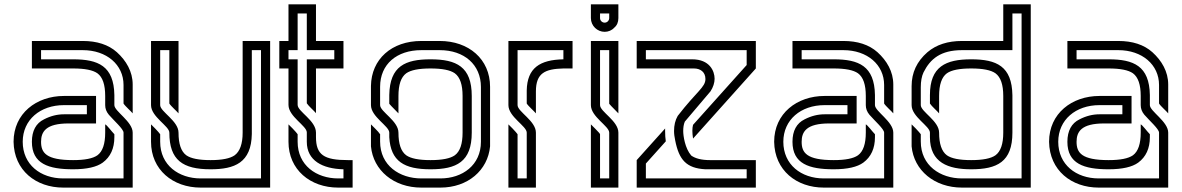

<svg xmlns="http://www.w3.org/2000/svg" viewBox="-20 -853 5373 873"><path d="M83.3 -208.3C83.3 -308.3 163 -375 270.8 -375H375V-333.3H270.8C240.6 -333.3 210.4 -326 180.2 -310.4C143.8 -292.7 125 -258.3 125 -208.3C125 -108.3 200.2 -83.3 312.5 -83.3C375 -83.3 419.8 -93.8 446.9 -113.5C482.3 -139.6 500 -178.1 500 -229.2V-242.7C487.2 -255.5 466.1 -284.9 458.3 -287.5V-250C458.3 -199 446.9 -164.6 422.9 -146.9C402.1 -132.3 365.6 -125 312.5 -125C189.6 -125 166.7 -158.3 166.7 -208.3C166.7 -254.4 188.7 -291.7 291.7 -291.7H416.7V-416.7H270.8C145.7 -416.7 41.7 -337.3 41.7 -208.3C43.7 -78.1 143.6 0 267.7 0H583.3V-250C583.3 -300.2 500 -347 500 -375V-420.8C497.8 -553.3 426.1 -583.3 312.5 -583.3H166.7V-625H356.2C465.1 -625 541.7 -558.6 541.7 -466.7V-382.3C548.8 -370.4 577.1 -345.9 583.3 -337.5V-468.8C583.3 -527.5 553.8 -577.3 511.5 -615.6C472.9 -650 420.8 -666.7 356.2 -666.7H125V-541.7H312.5C365.6 -541.7 402.1 -534.4 422.9 -519.8C446.9 -502.1 458.3 -467.7 458.3 -416.7V-375C458.3 -359.4 463.5 -344.8 475 -331.2C497.1 -305.5 541.7 -266.3 541.7 -250V-41.7H267.7C164.1 -41.7 83.3 -104.9 83.3 -208.3Z M708.3 -375V-625H750V-382.3C757.1 -370.4 785.4 -345.9 791.7 -337.5V-666.7H666.7V-375C666.7 -321.8 750 -279.8 750 -250C750 -125 810.7 -83.3 937.5 -83.3C1046.7 -83.3 1122.8 -112.9 1125 -243.8V-625H1166.7V-41.7H892.7C793.2 -41.7 708.3 -101.5 708.3 -208.3V-242.7C705.2 -247.9 696.9 -256.2 685.4 -268.8L666.7 -287.5V-208.3C666.7 -81.5 765.8 0 892.7 0H1208.3V-666.7H1083.3V-250C1083.3 -199 1070.8 -164.6 1046.9 -146.9C1026 -132.3 989.6 -125 937.5 -125C884.4 -125 847.9 -132.3 827.1 -146.9C803.1 -164.6 791.7 -199 791.7 -250C791.7 -303.2 708.3 -345.2 708.3 -375Z M1416.7 -338.5V-541.7H1541.7V-666.7H1416.7V-833.3H1291.7V-666.7H1250V-541.7H1291.7V-376C1291.7 -322.9 1375 -280.9 1375 -251V-208.3C1375 -122.7 1446.5 -85.4 1541.7 -83.3V-41.7H1517.7C1418.2 -41.7 1333.3 -101.5 1333.3 -208.3V-242.7C1330.2 -247.9 1321.9 -256.2 1310.4 -268.8L1291.7 -287.5V-208.3C1291.7 -81.5 1390.8 0 1517.7 0H1583.3V-125H1562.5C1452.5 -125 1416.7 -149 1416.7 -230.2V-250C1416.7 -305.3 1333.3 -345.7 1333.3 -376V-583.3H1291.7V-625H1333.3V-791.7H1375V-625H1500V-583.3H1375V-383.3C1382.1 -371.5 1410.4 -346.9 1416.7 -338.5Z M1666.7 -462.5V-375C1666.7 -321.8 1750 -279.8 1750 -250V-229.2C1756.3 -119.3 1817.9 -83.3 1937.5 -83.3C2055.1 -83.3 2125 -116.7 2125 -250V-416.7C2125 -550 2055.1 -583.3 1937.5 -583.3C1823.8 -583.3 1752.2 -553.3 1750 -420.8V-381.2C1757.2 -371.6 1788.1 -342.3 1791.7 -337.5V-416.7C1791.7 -467.7 1803.1 -502.1 1827.1 -519.8C1847.9 -534.4 1884.4 -541.7 1937.5 -541.7C1990.6 -541.7 2027.1 -534.4 2047.9 -519.8C2071.9 -502.1 2083.3 -467.7 2083.3 -416.7V-250C2083.3 -199 2071.9 -164.6 2047.9 -146.9C2027.1 -132.3 1990.6 -125 1937.5 -125C1884.4 -125 1847.9 -132.3 1827.1 -146.9C1803.1 -164.6 1791.7 -199 1791.7 -250C1791.7 -303.2 1708.3 -345.2 1708.3 -375V-458.3C1708.3 -561.5 1784.5 -625 1895.8 -625H1979.2C2090.8 -625 2166.7 -559.1 2166.7 -457.3V-208.3C2166.7 -102.2 2082.6 -41.7 1982.3 -41.7H1895.8C1797.2 -41.7 1708.3 -100 1708.3 -209.4V-242.7C1708.3 -243.8 1708.3 -243.8 1707.3 -243.8C1704.2 -249 1696.9 -257.3 1685.4 -268.8L1666.7 -287.5V-187.5C1677 -78.4 1770.6 0 1895.8 0H1982.3C2107.4 0 2198.1 -78.8 2208.3 -187.5V-458.3C2208.3 -584.3 2111.1 -666.7 1979.2 -666.7H1895.8C1760 -666.7 1668.6 -583.5 1666.7 -462.5Z M2375 -250V-41.7H2333.3V-242.7C2330.2 -247.9 2321.9 -256.2 2310.4 -268.8L2291.7 -287.5V0H2416.7V-250C2416.7 -303.2 2333.3 -345.2 2333.3 -375V-625H2541.7V-583.3C2434.9 -581.2 2376.9 -544.2 2375 -441.7V-382.3C2382.1 -370.4 2410.4 -345.9 2416.7 -337.5V-437.5C2416.7 -520.8 2458.2 -539.6 2541.7 -541.7H2583.3V-666.7H2291.7V-375C2291.7 -321.8 2375 -279.8 2375 -250Z M2729.2 -708.3C2745.8 -708.3 2761.5 -714.6 2772.9 -727.1C2785.4 -737.5 2791.7 -752.1 2791.7 -770.8V-833.3H2666.7V-770.8C2666.7 -735.3 2696.1 -708.3 2729.2 -708.3ZM2729.2 -750C2718.8 -750 2708.3 -758.4 2708.3 -770.8V-791.7H2750V-770.8C2750 -760.4 2741.6 -750 2729.2 -750ZM2750 -250V-41.7H2708.3V-242.7C2708.3 -244.8 2701 -253.1 2685.4 -268.8L2666.7 -287.5V0H2791.7V-250C2791.7 -303.2 2708.3 -345.2 2708.3 -375V-625H2750V-381.2C2757.2 -371.6 2788.1 -342.3 2791.7 -337.5V-666.7H2666.7V-375C2666.7 -321.8 2750 -279.8 2750 -250Z M3187.5 -493.8C3187.5 -456.2 3148.1 -438.2 3061.5 -326C3050 -306.2 3044.8 -283.3 3044.8 -257.3C3044.8 -243.8 3046.9 -229.2 3050 -214.6C3067.4 -125.8 3101.1 -87.9 3187.5 -83.3H3375V-41.7H2916.7V-109.4L3007.3 -210.4C3005.2 -224 3004.2 -239.6 3004.2 -256.2V-268.8L2875 -125V0H3416.7V-125H3208.3C3169.8 -125 3141.7 -132.3 3122.9 -145.8C3094.6 -178.5 3086.5 -235 3086.5 -257.3C3086.5 -272.9 3088.5 -287.5 3093.8 -300L3210.4 -437.5C3222.9 -456.3 3229.2 -477.1 3229.2 -494.8C3229.2 -530.2 3206.5 -583.3 3127.1 -583.3H2916.7V-625H3375V-557.3L3131.2 -285.4C3129.2 -278.1 3128.1 -268.8 3128.1 -258.3C3128.1 -247.9 3129.2 -236.5 3131.2 -222.9L3416.7 -541.7V-666.7H2875V-541.7H3135.4C3164.3 -541.7 3187.5 -525.7 3187.5 -493.8Z M3541.7 -208.3C3541.7 -308.3 3621.3 -375 3729.2 -375H3833.3V-333.3H3729.2C3699 -333.3 3668.8 -326 3638.5 -310.4C3602.1 -292.7 3583.3 -258.3 3583.3 -208.3C3583.3 -108.3 3658.6 -83.3 3770.8 -83.3C3833.3 -83.3 3878.1 -93.8 3905.2 -113.5C3940.6 -139.6 3958.3 -178.1 3958.3 -229.2V-242.7C3945.5 -255.5 3924.4 -284.9 3916.7 -287.5V-250C3916.7 -199 3905.2 -164.6 3881.2 -146.9C3860.4 -132.3 3824 -125 3770.8 -125C3647.9 -125 3625 -158.3 3625 -208.3C3625 -254.4 3647 -291.7 3750 -291.7H3875V-416.7H3729.2C3604 -416.7 3500 -337.3 3500 -208.3C3502.1 -78.1 3601.9 0 3726 0H4041.7V-250C4041.7 -300.2 3958.3 -347 3958.3 -375V-420.8C3956.2 -553.3 3884.4 -583.3 3770.8 -583.3H3625V-625H3814.6C3923.4 -625 4000 -558.6 4000 -466.7V-382.3C4007.1 -370.4 4035.4 -345.9 4041.7 -337.5V-468.8C4041.7 -527.5 4012.1 -577.3 3969.8 -615.6C3931.2 -650 3879.2 -666.7 3814.6 -666.7H3583.3V-541.7H3770.8C3824 -541.7 3860.4 -534.4 3881.2 -519.8C3905.2 -502.1 3916.7 -467.7 3916.7 -416.7V-375C3916.7 -359.4 3921.9 -344.8 3933.3 -331.2C3955.4 -305.5 4000 -266.3 4000 -250V-41.7H3726C3622.4 -41.7 3541.7 -104.9 3541.7 -208.3Z M4208.3 -250V-229.2C4208.3 -112.5 4292.4 -83.3 4395.8 -83.3C4513.5 -83.3 4583.3 -116.7 4583.3 -250V-419.8C4581.2 -552 4511.4 -583.3 4395.8 -583.3C4280.4 -583.3 4208.3 -550.8 4208.3 -420.8V-382.3C4215.5 -370.4 4243.7 -345.9 4250 -337.5V-416.7C4250 -467.7 4261.5 -502.1 4285.4 -519.8C4306.2 -534.4 4342.7 -541.7 4395.8 -541.7C4449 -541.7 4485.4 -534.4 4506.2 -519.8C4530.2 -502.1 4541.7 -467.7 4541.7 -416.7V-250C4541.7 -199 4530.2 -164.6 4506.2 -146.9C4485.4 -132.3 4449 -125 4395.8 -125C4342.7 -125 4306.2 -132.3 4285.4 -146.9C4261.5 -164.6 4250 -199 4250 -250C4250 -303.2 4166.7 -345.2 4166.7 -375V-456.3C4166.7 -483.3 4170.8 -506.3 4179.2 -524C4209.7 -585.1 4257.1 -625 4354.2 -625H4583.3V-791.7H4625V-41.7H4354.2C4255.5 -41.7 4166.7 -100 4166.7 -209.4V-242.7C4163.5 -247.9 4155.2 -256.2 4143.8 -268.8L4125 -287.5V-187.5C4135.3 -78.4 4228.9 0 4354.2 0H4666.7V-833.3H4541.7V-666.7H4354.2C4289.6 -666.7 4237.5 -650 4196.9 -615.6C4149 -574 4125 -522.9 4125 -461.5V-375C4125 -321.8 4208.3 -279.8 4208.3 -250Z M4791.7 -208.3C4791.7 -308.3 4871.3 -375 4979.2 -375H5083.3V-333.3H4979.2C4949 -333.3 4918.8 -326 4888.5 -310.4C4852.1 -292.7 4833.3 -258.3 4833.3 -208.3C4833.3 -108.3 4908.6 -83.3 5020.8 -83.3C5083.3 -83.3 5128.1 -93.8 5155.2 -113.5C5190.6 -139.6 5208.3 -178.1 5208.3 -229.2V-242.7C5195.5 -255.5 5174.4 -284.9 5166.7 -287.5V-250C5166.7 -199 5155.2 -164.6 5131.3 -146.9C5110.4 -132.3 5074 -125 5020.8 -125C4897.9 -125 4875 -158.3 4875 -208.3C4875 -254.4 4897 -291.7 5000 -291.7H5125V-416.7H4979.2C4854 -416.7 4750 -337.3 4750 -208.3C4752.1 -78.1 4851.9 0 4976 0H5291.7V-250C5291.7 -300.2 5208.3 -347 5208.3 -375V-420.8C5206.2 -553.3 5134.4 -583.3 5020.8 -583.3H4875V-625H5064.6C5173.4 -625 5250 -558.6 5250 -466.7V-382.3C5257.1 -370.4 5285.4 -345.9 5291.7 -337.5V-468.8C5291.7 -527.5 5262.1 -577.3 5219.8 -615.6C5181.3 -650 5129.2 -666.7 5064.6 -666.7H4833.3V-541.7H5020.8C5074 -541.7 5110.4 -534.4 5131.3 -519.8C5155.2 -502.1 5166.7 -467.7 5166.7 -416.7V-375C5166.7 -359.4 5171.9 -344.8 5183.3 -331.2C5205.4 -305.5 5250 -266.3 5250 -250V-41.7H4976C4872.4 -41.7 4791.7 -104.9 4791.7 -208.3Z"/></svg>

Font: Sportrop
Style: Regular
Weight: 500
Version: Version 0.9